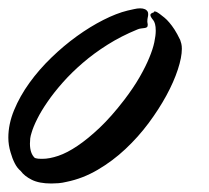

<svg xmlns="http://www.w3.org/2000/svg" viewBox="-75 -427 497 456"><path d="M275.9 -368.2Q275.9 -363.8 273.7 -362.3Q271.5 -360.8 268.1 -360.4Q264.6 -359.9 260 -359.4Q255.4 -358.9 251 -356.9Q212.9 -341.3 180.4 -320.8Q147.9 -300.3 121.6 -277.6Q95.2 -254.9 74.2 -231.2Q53.2 -207.5 38.1 -185.5Q22.9 -163.6 13.4 -144.5Q3.9 -125.5 0 -111.8Q-2.4 -104.5 -3.2 -98.4Q-3.9 -92.3 -3.9 -85.9Q-3.9 -62.5 7.8 -51.8Q12.7 -50.3 17.1 -50Q21.5 -49.8 25.9 -49.8Q42.5 -49.8 63.5 -56.9Q84.5 -64 109.1 -80.6Q133.8 -97.2 161.9 -123.8Q189.9 -150.4 220.2 -189.9Q242.2 -218.8 256.6 -243.9Q271 -269 279.5 -289.8Q288.1 -310.5 291.5 -326.7Q294.9 -342.8 294.9 -354Q294.9 -363.8 293.2 -369.9Q291.5 -376 289.1 -378.9Q282.2 -387.2 282.2 -391.1Q282.2 -393.6 283.9 -394.8Q285.6 -396 288.1 -397Q290.5 -397 290.5 -398.4Q290.5 -399.9 293 -399.9Q293.9 -399.9 296.4 -398.9Q298.8 -397.9 304.2 -394Q310.1 -389.6 315.7 -385Q321.3 -380.4 327.1 -373.5Q333 -366.7 339.4 -356.9Q345.7 -347.2 353 -332Q354.5 -328.1 355.7 -323Q356.9 -317.9 356.9 -311Q356.9 -291 347.4 -262Q337.9 -232.9 320.3 -200.4Q302.7 -168 278.1 -134.8Q253.4 -101.6 222.9 -73Q192.4 -44.4 157 -23.7Q121.6 -2.9 83 4.9Q73.2 7.3 64 8.1Q54.7 8.8 46.9 8.8Q18.1 8.8 0.5 0Q-17.1 -8.8 -25.9 -21Q-34.2 -27.8 -40 -39.3Q-45.9 -50.8 -49.8 -64.9Q-55.2 -82.5 -55.2 -100.1Q-55.2 -132.3 -41.5 -165.5Q-27.8 -198.7 -5.1 -230.2Q17.6 -261.7 46.9 -290Q76.2 -318.4 107.7 -341.1Q139.2 -363.8 170.4 -379.6Q201.7 -395.5 228 -401.9Q235.4 -403.3 243.2 -405.3Q251 -407.2 257.8 -407.2Q271.5 -407.2 275.9 -398.9Q276.9 -397 276.9 -393.1Q276.9 -389.2 275.9 -385.5Q274.9 -381.8 274.9 -375Q274.9 -373.5 275.4 -372.1Q275.9 -370.6 275.9 -368.2Z"/></svg>

Font: Oregano
Style: Italic
Weight: 400
Italic angle: -12°
Designer: Astigmatic (AOETI)
Foundry: Astigmatic (AOETI)
Version: Version 1.000